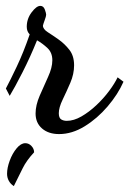

<svg xmlns="http://www.w3.org/2000/svg" viewBox="-20 -430 440 653"><path d="M181 26Q145 26 123 7Q101 -12 101 -44Q101 -72 115 -104.5Q129 -137 143.5 -168.5Q158 -200 158 -225Q158 -251 141.5 -266.5Q125 -282 106 -293Q83 -236 56.5 -184Q30 -132 13 -104L0 -129Q14 -155 37 -203.5Q60 -252 81 -313Q71 -323 71 -339Q71 -366 87.5 -388Q104 -410 117 -410Q128 -410 132.5 -397.5Q137 -385 137 -380Q137 -375 132 -361.5Q127 -348 126 -343Q126 -331 142.5 -320.5Q159 -310 179.5 -295.5Q200 -281 216 -260.5Q232 -240 232 -208Q232 -178 219 -148Q206 -118 193 -91Q180 -64 180 -45Q180 -29 188 -24Q196 -19 207 -19Q231 -19 257 -34Q283 -49 307.5 -72Q332 -95 351 -120.5Q370 -146 380 -167L400 -152Q381 -109 346 -68Q311 -27 268 -0.5Q225 26 181 26ZM27 203Q16 196 10 185Q4 174 4 161Q4 141 13 116.5Q22 92 36.5 74.5Q51 57 66 57Q78 57 87 66.5Q96 76 96 88Q70 116 57 142.5Q44 169 27 203Z"/></svg>

Font: Dancing Script SemiBold
Style: Regular
Weight: 600
Designer: Pablo Impallari
Foundry: Pablo Impallari
Version: Version 2.001